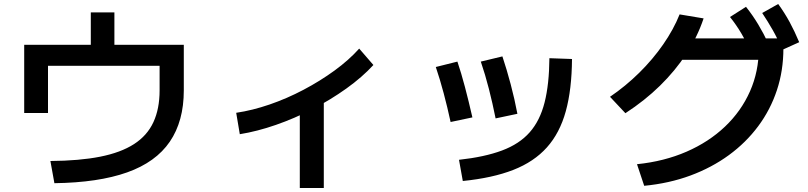

<svg xmlns="http://www.w3.org/2000/svg" viewBox="-20 -875 4040 960"><path d="M232 -70Q377 -71 480.5 -91.5Q584 -112 650 -154.5Q716 -197 747 -264Q778 -331 778 -423V-546H220V-310H101V-651H434V-813H552V-651H899V-423Q899 -269 829 -166.5Q759 -64 615.5 -13Q472 38 252 41Z M1161 -311Q1242 -323 1328 -352.5Q1414 -382 1497.5 -426Q1581 -470 1653 -522.5Q1725 -575 1776 -632L1847 -550Q1791 -489 1712 -432.5Q1633 -376 1543 -329.5Q1453 -283 1359.5 -250.5Q1266 -218 1179 -204ZM1479 65V-394H1599V65Z M2275 -76Q2403 -90 2490 -122.5Q2577 -155 2628.5 -213.5Q2680 -272 2703 -363Q2726 -454 2727 -584L2840 -580Q2839 -428 2809 -319Q2779 -210 2714.5 -138Q2650 -66 2546.5 -25.5Q2443 15 2294 30ZM2233 -265Q2217 -339 2198.5 -408.5Q2180 -478 2159 -540L2267 -567Q2286 -511 2304.5 -441Q2323 -371 2342 -288ZM2458 -283Q2443 -358 2424.5 -430.5Q2406 -503 2384 -567L2492 -593Q2514 -527 2533.5 -453.5Q2553 -380 2567 -306Z M3165 -54Q3301 -68 3412.5 -116.5Q3524 -165 3605 -242Q3686 -319 3730 -418.5Q3774 -518 3774 -633L3825 -576H3344V-683H3897V-633Q3897 -522 3864.5 -424Q3832 -326 3771 -244Q3710 -162 3624.5 -99.5Q3539 -37 3432.5 2.5Q3326 42 3201 54ZM3030 -391Q3108 -444 3176 -511Q3244 -578 3296 -653Q3348 -728 3378 -803L3498 -783Q3467 -690 3411.5 -605.5Q3356 -521 3280 -446.5Q3204 -372 3107 -309ZM3739 -610Q3712 -665 3687 -707.5Q3662 -750 3630 -790L3710 -841Q3744 -798 3771 -753Q3798 -708 3823 -655ZM3892 -626Q3868 -682 3843.5 -725Q3819 -768 3791 -810L3871 -855Q3903 -811 3928 -765Q3953 -719 3976 -664Z"/></svg>

Font: M PLUS 2 Thin SemiBold
Style: Regular
Weight: 600
Version: Version 1.001